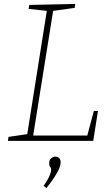

<svg xmlns="http://www.w3.org/2000/svg" viewBox="-20 -713 565 972"><path d="M455 -151H476L452 0H20L23 -20L118 -34L217 -658L125 -668L128 -688L361 -693L358 -673L249 -658L148 -27H422ZM215 239 201 228Q222 197 230.5 177Q239 157 239 147Q239 137 234 132Q229 127 229 114Q229 97 239 88.5Q249 80 261 80Q271 80 279 87Q287 94 287 109Q287 130 267.5 164Q248 198 215 239Z"/></svg>

Font: Bitter ExtraLight
Style: Italic
Weight: 200
Italic angle: -9°
Designer: Sol Matas, and Bitter project Authors
Foundry: Sol Matas
Version: Version 2.001